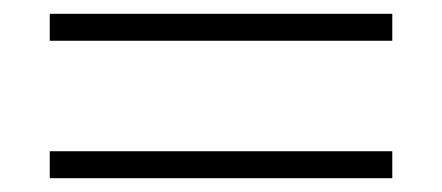

<svg xmlns="http://www.w3.org/2000/svg" viewBox="-20 -426 640 278"><path d="M52 -367V-406H548V-367ZM52 -168V-207H548V-168Z"/></svg>

Font: Mulish ExtraLight
Style: Regular
Weight: 200
Designer: Vernon Adams
Foundry: Vernon Adams
Version: Version 3.603